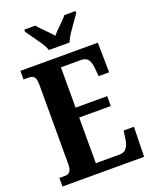

<svg xmlns="http://www.w3.org/2000/svg" viewBox="-168 -1023 887 1114"><g transform="rotate(-20 275.0 -465.5)"><path d="M20 0V-53H57Q96 -53 96 -109V-600Q96 -640 83.5 -650.5Q71 -661 55 -661H20V-714H498L501 -530H436L432 -576Q429 -614 416 -633.5Q403 -653 373 -653H248V-404H443V-343H248V-61H396Q426 -61 440 -83Q454 -105 458 -138L464 -184H528L524 0ZM217 -771Q209 -794 191.5 -820.5Q174 -847 155 -873Q136 -899 123 -918V-931H191Q206 -912 234 -885Q262 -858 280 -836Q299 -858 327 -885Q355 -912 371 -931H439V-918Q426 -899 407 -873Q388 -847 370.5 -820.5Q353 -794 344 -771Z"/></g></svg>

Font: Noto Serif Tamil ExtraCondensed ExtraBold
Style: Italic
Weight: 800
Width: 2
Italic angle: -12°
Designer: Indian Type Foundry, Tom Grace, and the Monotype Design Team
Foundry: Monotype Imaging Inc.
Version: Version 2.003; ttfautohint (v1.8.4.7-5d5b)